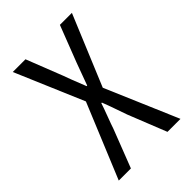

<svg xmlns="http://www.w3.org/2000/svg" viewBox="-214 -831 928 928"><g transform="rotate(-45 250.0 -366.5)"><path d="M39.1 0 197.3 -382.8 47.9 -733.4H134.8L208 -546.9Q215.8 -523.4 252 -432.6H255.9Q263.7 -454.1 277.8 -492.2Q292 -530.3 297.9 -546.9L370.1 -733.4H452.1L301.8 -372.1L460.9 0H372.1L293.9 -196.3Q257.8 -300.8 248 -324.2H244.1Q237.3 -302.7 220.7 -258.8Q204.1 -214.8 198.2 -196.3L122.1 0Z"/></g></svg>

Font: GenEi Gothic M SemiLight
Style: Regular
Weight: 350
Designer: o_tamon (Modified); [Source Han Sans]
Ryoko NISHIZUKA  (kana & ideographs); Paul D. Hunt (Latin, Greek & Cyrillic); Wenl
Version: Version 1.1a;Original Version 1.004